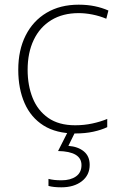

<svg xmlns="http://www.w3.org/2000/svg" viewBox="-20 -560 514 820"><path d="M302 10Q220 10 166 -24Q112 -58 85 -119.5Q58 -181 58 -262Q58 -346 89.5 -408.5Q121 -471 179 -505.5Q237 -540 316 -540Q353 -540 384.5 -533.5Q416 -527 443 -515L434 -480Q405 -492 374.5 -498Q344 -504 316 -504Q248 -504 199 -474Q150 -444 124 -389.5Q98 -335 98 -262Q98 -195 119.5 -141.5Q141 -88 186 -56.5Q231 -25 301 -25Q339 -25 374 -32.5Q409 -40 438 -52V-17Q413 -5 378.5 2.5Q344 10 302 10ZM363 144Q363 188 329.5 214Q296 240 242 240Q208 240 187 234V204Q199 207 212 208.5Q225 210 243 210Q281 210 304.5 193.5Q328 177 328 145Q328 87 228 85L271 0H303L272 63Q313 66 338 86.5Q363 107 363 144Z"/></svg>

Font: Noto Sans Lao Looped ExtraLight
Style: Regular
Weight: 200
Designer: Mark Frömberg, Ben Mitchell
Foundry: The Fontpad Ltd
Version: Version 1.002; ttfautohint (v1.8.4.7-5d5b)